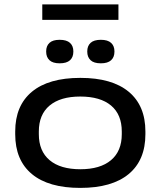

<svg xmlns="http://www.w3.org/2000/svg" viewBox="-20 -856 744 890"><path d="M176 -764V-835.5H529V-764ZM352 15Q205 15 127.8 -49.2Q50.5 -113.5 50.5 -234V-246.5Q50.5 -366.5 128 -430.8Q205.5 -495 352.5 -495Q499 -495 576.5 -430.8Q654 -366.5 654 -246.5V-234Q654 -113.5 576.5 -49.2Q499 15 352 15ZM352.5 -71.5Q444.5 -71.5 494.5 -113.5Q544.5 -155.5 544.5 -234V-246.5Q544.5 -325 494.8 -366.8Q445 -408.5 352 -408.5Q260 -408.5 210 -366.8Q160 -325 160 -246.5V-234Q160 -155.5 210 -113.5Q260 -71.5 352.5 -71.5ZM256.5 -562.5Q224.5 -562.5 209.2 -577Q194 -591.5 194 -616.5V-618Q194 -643 209.2 -657.2Q224.5 -671.5 256.5 -671.5Q289 -671.5 304.5 -657.2Q320 -643 320 -618V-616.5Q320 -591 304.5 -576.8Q289 -562.5 256.5 -562.5ZM447.5 -562.5Q415 -562.5 399.8 -577Q384.5 -591.5 384.5 -616.5V-618Q384.5 -643 399.8 -657.2Q415 -671.5 447.5 -671.5Q479.5 -671.5 495 -657.2Q510.5 -643 510.5 -618V-616.5Q510.5 -591 495 -576.8Q479.5 -562.5 447.5 -562.5Z"/></svg>

Font: Anek Latin Expanded Medium
Style: Regular
Weight: 500
Width: 7
Designer: Yesha Goshar
Foundry: Ek Type
Version: Version 1.003